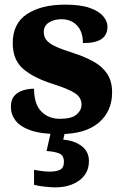

<svg xmlns="http://www.w3.org/2000/svg" viewBox="-20 -569 536 829"><path d="M238 10Q159 10 113 -6Q67 -22 47 -48.5Q27 -75 27 -108Q27 -139 42 -155.5Q57 -172 80 -179Q103 -186 127 -186Q127 -120 158 -88Q189 -56 239 -56Q289 -56 310.5 -74.5Q332 -93 332 -117Q332 -148 304 -166.5Q276 -185 210 -206Q124 -233 79.5 -272Q35 -311 35 -383Q35 -468 97 -508.5Q159 -549 261 -549Q327 -549 367 -535Q407 -521 425.5 -499Q444 -477 444 -454Q444 -419 419 -401Q394 -383 338 -383Q338 -432 312.5 -459Q287 -486 245 -486Q214 -486 191.5 -472Q169 -458 169 -431Q169 -411 180 -396.5Q191 -382 218.5 -369Q246 -356 297 -340Q346 -324 384 -303Q422 -282 443 -250Q464 -218 464 -170Q464 -88 406 -39Q348 10 238 10ZM218 240Q202 240 173.5 237Q145 234 127 229V164Q166 172 195 172Q224 172 240 163.5Q256 155 256 130Q256 101 234.5 93Q213 85 181 83L202 -9H263L253 34Q302 38 333 62Q364 86 364 126Q364 179 323 209.5Q282 240 218 240Z"/></svg>

Font: Noto Serif Tamil ExtraBold
Style: Italic
Weight: 800
Italic angle: -12°
Designer: Indian Type Foundry, Tom Grace, and the Monotype Design Team
Foundry: Monotype Imaging Inc.
Version: Version 2.003; ttfautohint (v1.8.4.7-5d5b)